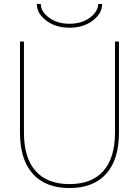

<svg xmlns="http://www.w3.org/2000/svg" viewBox="-20 -940 702 970"><path d="M166 -920H186Q186 -882 227.5 -851Q269 -820 331 -820Q393 -820 434.5 -851Q476 -882 476 -920H496Q496 -872 448.5 -836Q401 -800 331 -800Q261 -800 213.5 -836Q166 -872 166 -920ZM561 -730H581V-270Q581 -134 516.5 -62Q452 10 331 10Q210 10 145.5 -62Q81 -134 81 -270V-730H101V-270Q101 -143 159.5 -76.5Q218 -10 331 -10Q444 -10 502.5 -76.5Q561 -143 561 -270Z"/></svg>

Font: M PLUS 1p Thin
Style: Regular
Weight: 250
Version: Version 1.062